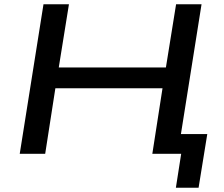

<svg xmlns="http://www.w3.org/2000/svg" viewBox="-20 -725 1055 905"><path d="M809 160 834 0H704L718 -93H957L916 160ZM73 0 185 -705H305L257 -407H762L810 -705H930L818 0H698L746 -309H241L193 0Z"/></svg>

Font: Nunito Sans 10pt Expanded SemiBold
Style: Italic
Weight: 600
Width: 7
Italic angle: -9°
Designer: Vernon Adams
Foundry: Vernon Adams
Version: Version 3.101;gftools[0.9.27]